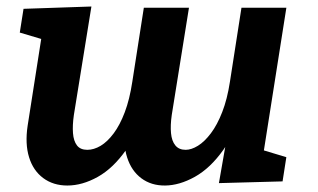

<svg xmlns="http://www.w3.org/2000/svg" viewBox="-20 -558 977 590"><path d="M186.9 12.1Q143.7 12.1 112.8 -10.8Q81.9 -33.8 69.3 -74.9Q56.6 -116 64.9 -171.5L110.1 -460.4L121.2 -434L40.8 -457.9L52.3 -530.9L260.9 -538L207 -204.7Q202.4 -172.8 204.3 -148.8Q206.1 -124.8 216.5 -111.2Q226.8 -97.6 248.3 -97.6Q268.4 -97.6 289.2 -109.9Q310 -122.3 329.2 -148Q348.5 -173.7 363.4 -213.1Q378.3 -252.4 386.5 -306.4L422 -534.3H560.7L507.8 -204.7Q503.2 -172.8 505.5 -148.8Q507.7 -124.8 518.8 -111.2Q529.9 -97.6 550.4 -97.6Q568 -97.6 588.3 -110.1Q608.6 -122.6 628.1 -148.5Q647.6 -174.3 662.9 -213.7Q678.3 -253 686.6 -307L722 -534.3H860L787.5 -74.2L770.3 -102L859.9 -75L848.3 -0.6L652.7 4.7L682.9 -168.2L725.7 -242.1Q706.3 -154 666.4 -97.7Q626.6 -41.4 579 -14.8Q531.3 11.8 487.2 12.1Q444.7 12.5 414.3 -10.2Q384 -32.8 370.7 -74.1Q357.3 -115.3 365.7 -171.5L374.3 -227L426.9 -242.1Q407.2 -154 367.5 -97.5Q327.9 -41 280.5 -14.5Q233 12.1 186.9 12.1Z"/></svg>

Font: Bitter Thin
Style: Italic
Weight: 100
Italic angle: -9°
Designer: Sol Matas, and Bitter project Authors
Foundry: Sol Matas
Version: Version 2.002